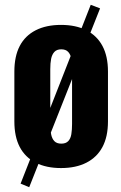

<svg xmlns="http://www.w3.org/2000/svg" viewBox="-20 -692 506 802"><path d="M102 90 66 75 359 -672 398 -657ZM235 10Q173 10 129 -12.5Q85 -35 62.5 -78Q40 -121 40 -185V-393Q40 -457 62.5 -500Q85 -543 129 -565.5Q173 -588 235 -588Q297 -588 341 -565.5Q385 -543 408 -500Q431 -457 431 -393V-185Q431 -121 408 -78Q385 -35 341 -12.5Q297 10 235 10ZM236 -92Q255 -92 265 -102.5Q275 -113 278 -131.5Q281 -150 281 -174V-403Q281 -428 278 -446Q275 -464 265 -475Q255 -486 236 -486Q217 -486 207 -475Q197 -464 193.5 -446Q190 -428 190 -403V-174Q190 -150 193.5 -131.5Q197 -113 207 -102.5Q217 -92 236 -92Z"/></svg>

Font: Oswald SemiBold
Style: Regular
Weight: 600
Designer: Vernon Adams
Foundry: Vernon Adams
Version: Version 4.100; ttfautohint (v1.8.1.43-b0c9)